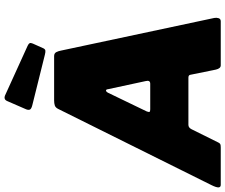

<svg xmlns="http://www.w3.org/2000/svg" viewBox="-110 -909 1003 855"><g transform="rotate(-90 391.5 -481.5)"><path d="M-4 0Q-15 0 -15.5 -10Q-16 -20 -5 -42L334 -724Q340 -736 349.5 -739Q359 -742 372 -742H569Q582 -742 587 -732Q592 -722 594 -710L739 -29Q741 -19 738 -9.5Q735 0 724 0H528Q514 0 509 -22L486 -135Q485 -144 473 -144H263Q251 -144 244 -131L184 -10Q181 -4 177 -2Q173 0 162 0H-4ZM446 -314Q463 -314 458 -334L422 -501Q421 -511 416 -511Q411 -511 406 -502L323 -330Q319 -320 321 -317Q323 -314 332 -314ZM369 -951Q373 -960 379.5 -962Q386 -964 393 -961L615 -860Q624 -856 626.5 -851Q629 -846 625 -837L604 -790Q600 -782 594 -781Q588 -780 576 -783L351 -839Q335 -843 331.5 -849Q328 -855 332 -866Z"/></g></svg>

Font: Libre Franklin Black
Style: Italic
Weight: 900
Italic angle: -8°
Designer: Pablo Impallari, Rodrigo Fuenzalida, Nhung Nguyen
Foundry: Impallari Type
Version: Version 3.000